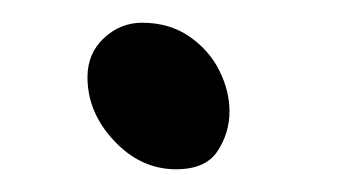

<svg xmlns="http://www.w3.org/2000/svg" viewBox="-20 -349 299 169"><path d="M135 -200Q104 -200 80.5 -225Q57 -250 57 -281Q57 -302 71.5 -315.5Q86 -329 105 -329Q129 -329 146.5 -317Q164 -305 173 -287Q182 -269 182 -251Q182 -232 171.5 -216Q161 -200 135 -200Z"/></svg>

Font: Shantell Sans Light Light
Style: Regular
Weight: 300
Version: Version 1.008;[ac192a2d6]